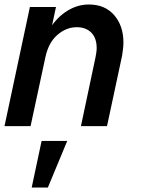

<svg xmlns="http://www.w3.org/2000/svg" viewBox="-32 -561 629 854"><path d="M-12 0 101 -530H217L179 -352L139 -307Q155 -380 188.5 -432.5Q222 -485 267.5 -513Q313 -541 363 -541Q435 -541 476 -493.5Q517 -446 517 -372Q517 -358 515 -342Q513 -326 511 -313L444 0H328L393 -307Q395 -318 396.5 -328Q398 -338 398 -347Q398 -392 374 -416Q350 -440 309 -440Q263 -440 223.5 -406Q184 -372 170 -307L104 0ZM109 273 153 66H267L181 273Z"/></svg>

Font: Radio Canada Big Medium
Style: Italic
Weight: 500
Italic angle: -12°
Designer: Étienne Aubert Bonn
Foundry: Coppers and Brasses
Version: Version 1.001